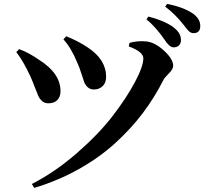

<svg xmlns="http://www.w3.org/2000/svg" viewBox="-20 -876 1040 962"><path d="M849.6 -638.7Q829.1 -638.7 804.7 -676.8Q762.7 -738.3 713.9 -779.3L723.6 -793Q819.3 -767.6 858.4 -731.4Q886.7 -707 886.7 -674.8Q886.7 -658.2 876.5 -648.4Q866.2 -638.7 849.6 -638.7ZM950.2 -710Q936.5 -710 926.8 -719.2Q917 -728.5 900.4 -751Q858.4 -804.7 807.6 -842.8L817.4 -856.4Q898.4 -840.8 947.3 -807.6Q983.4 -781.2 983.4 -746.1Q983.4 -710 950.2 -710ZM368.2 -559.6Q337.9 -634.8 297.9 -678.7L311.5 -694.3Q371.1 -670.9 418.9 -638.7Q511.7 -578.1 511.7 -491.2Q511.7 -460.9 494.1 -444.3Q476.6 -427.7 451.2 -427.7Q431.6 -427.7 419.4 -439Q407.2 -450.2 401.9 -464.8Q396.5 -479.5 387.2 -509.3Q377.9 -539.1 368.2 -559.6ZM132.8 -492.2Q96.7 -570.3 61.5 -615.2L76.2 -629.9Q126 -611.3 175.8 -576.2Q283.2 -508.8 283.2 -418.9Q283.2 -391.6 267.6 -375Q252 -358.4 221.7 -358.4Q203.1 -358.4 190.4 -370.1Q177.7 -381.8 171.4 -396.5Q165 -411.1 153.3 -441.9Q141.6 -472.7 132.8 -492.2ZM797.9 -473.6Q753.9 -386.7 695.3 -309.1Q636.7 -231.4 557.6 -159.2Q478.5 -86.9 375 -28.8Q271.5 29.3 151.4 65.4L139.6 45.9Q255.9 -13.7 364.7 -108.4Q473.6 -203.1 543.9 -294.4Q614.3 -385.7 656.2 -464.8Q698.2 -543.9 698.2 -584Q698.2 -616.2 625 -643.6L628.9 -661.1Q666 -671.9 707 -668.9Q752 -667 799.8 -624Q847.7 -581.1 847.7 -545.9Q847.7 -529.3 825.7 -507.8Q803.7 -486.3 797.9 -473.6Z"/></svg>

Font: GenYoMin TW TTF Bold
Style: Regular
Weight: 700
Version: Version 1.300